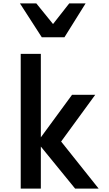

<svg xmlns="http://www.w3.org/2000/svg" viewBox="-20 -1106 640 1126"><path d="M219.5 -246.5V0H101.5V-790H219.5V-300.5L402.5 -550H538.5L338.5 -276L558.5 0H420.5ZM97 -1086H193L291 -965L386 -1086H482L358 -887.5H225Z"/></svg>

Font: JuliaMono
Style: Bold
Weight: 700
Monospace: yes
Designer: cormullion
Foundry: corm
Version: Version 0.055; ttfautohint (v1.8.4)